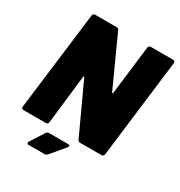

<svg xmlns="http://www.w3.org/2000/svg" viewBox="-199 -836 1062 1135"><g transform="rotate(30 332.5 -268.5)"><path d="M499 -700H652Q659 -700 662.5 -696Q666 -692 665 -685L583 -15Q582 -8 577.5 -4Q573 0 566 0H420Q408 0 404 -10L248 -348Q246 -352 244 -351Q242 -350 241 -346L203 -15Q202 -8 197.5 -4Q193 0 186 0H33Q26 0 22.5 -4Q19 -8 20 -15L103 -685Q104 -692 108 -696Q112 -700 119 -700H265Q278 -700 282 -690L436 -352Q438 -348 440 -349Q442 -350 443 -354L483 -685Q484 -692 488 -696Q492 -700 499 -700ZM152 154Q152 149 155 145L214 53Q221 42 233 42H364Q375 42 375 49Q375 53 370 60L291 154Q283 163 272 163H164Q152 163 152 154Z"/></g></svg>

Font: Barlow Black
Style: Italic
Weight: 900
Italic angle: -7°
Designer: Jeremy Tribby
Foundry: Tribby Type
Version: Version 1.408